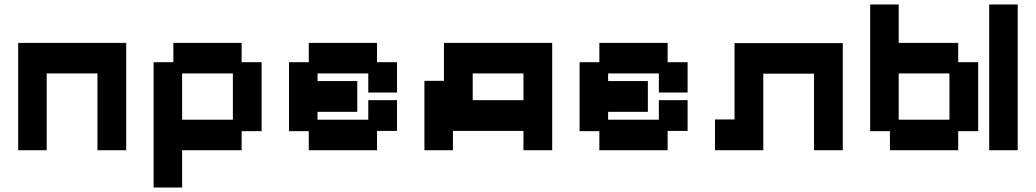

<svg xmlns="http://www.w3.org/2000/svg" viewBox="-20 -658 4613 855"><path d="M61 11V-467H542V11H414V-331H188V11Z M664 177V-381H752V-467H1056V-381H1145V-74H1056V11H791V177ZM791 -125H1017V-331H791Z M1355 11V-74H1267V-381H1355V-467H1659V-381H1748V-246H1620V-331H1394V-297H1571V-160H1394V-125H1620V-212H1748V-75H1659V11Z M1870 11V-298H1957V-467H2439V11H2311V-75H1997V11ZM2085 -212H2311V-331H2085Z M2649 11V-74H2561V-381H2649V-467H2953V-381H3042V-246H2914V-331H2688V-297H2865V-160H2688V-125H2914V-212H3042V-75H2953V11Z M3164 11V-126H3251V-466H3733V11H3605V-330H3379V11Z M3943 11V-74H3855V-638H3982V-467H4247V-381H4336V-74H4247V11ZM3982 -125H4208V-331H3982ZM4385 11V-638H4512V11Z"/></svg>

Font: Pixelify Sans
Style: Bold
Weight: 700
Designer: Stefie Justprince
Foundry: Typecalism Foundryline
Version: Version 1.000